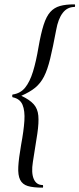

<svg xmlns="http://www.w3.org/2000/svg" viewBox="-20 -745 365 882"><path d="M176 117Q132 117 107.5 109.5Q83 102 72.5 81Q62 60 64 21.5Q66 -17 77 -80Q89 -144 92 -190Q95 -236 83.5 -263.5Q72 -291 39 -298Q36 -298 36 -304.5Q36 -311 39 -311Q74 -316 95.5 -342.5Q117 -369 131.5 -416Q146 -463 157 -529Q168 -592 180.5 -631Q193 -670 211 -690Q229 -710 255.5 -717.5Q282 -725 322 -725Q325 -725 325 -719Q325 -713 322 -713Q289 -713 268 -685.5Q247 -658 238 -607Q223 -527 210.5 -475.5Q198 -424 182 -393Q166 -362 141.5 -342Q117 -322 78 -305Q116 -287 134.5 -266.5Q153 -246 156 -214Q159 -182 151.5 -131Q144 -80 131 -1Q123 49 135 77Q147 105 176 105Q178 105 178 111Q178 117 176 117Z"/></svg>

Font: Cormorant Garamond Light Medium
Style: Italic
Weight: 500
Italic angle: -10°
Version: Version 4.001